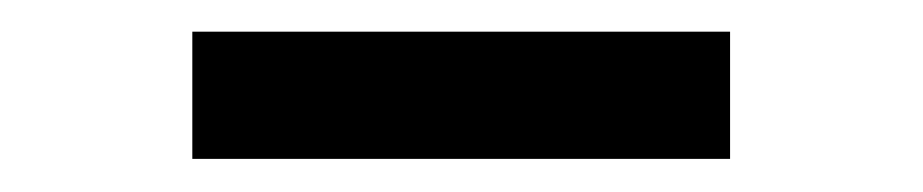

<svg xmlns="http://www.w3.org/2000/svg" viewBox="-20 -727 577 120"><path d="M436.3 -627.7H100.2V-707.2H436.3Z"/></svg>

Font: Pretendard Variable
Style: Regular
Weight: 400
Designer: Base glyphs from Inter by Rasmus Andersson; Hangul glyphs from Noto Sans CJK(Source Han Sans) by Jang Soo-young and Kang
Foundry: Kil Hyung-jin
Version: Version 1.100;FEAKit 1.0